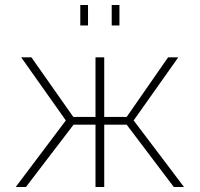

<svg xmlns="http://www.w3.org/2000/svg" viewBox="-20 -750 801 770"><path d="M302 -648V-730H333V-648ZM428 -648V-730H459V-648ZM43 0 244 -267 65 -520H106L274 -281H363V-520H398V-281H488L654 -520H695L516 -267L718 0H677L488 -250H398V0H363V-250H275L84 0Z"/></svg>

Font: Raleway-v4020 ExtraLight
Style: Regular
Weight: 275
Designer: Matt McInerney, Pablo Impallari, Rodrigo Fuenzalida
Foundry: Matt McInerney, Pablo Impallari, Rodrigo Fuenzalida
Version: Version 4.020;PS 004.020;hotconv 1.0.88;makeotf.lib2.5.64775